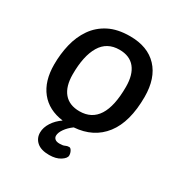

<svg xmlns="http://www.w3.org/2000/svg" viewBox="-168 -652 906 960"><g transform="rotate(30 284.5 -171.5)"><path d="M252 187Q205 187 181 166Q157 145 157 112Q157 83 175.5 54Q194 25 225 4Q140 -7 94 -64.5Q48 -122 48 -218Q48 -279 61.5 -335Q75 -391 105.5 -435Q136 -479 185.5 -504.5Q235 -530 307 -530Q409 -530 465 -470.5Q521 -411 521 -303Q521 -158 460.5 -80Q400 -2 290 6Q265 24 249.5 46Q234 68 234 86Q234 97 242.5 104.5Q251 112 269 112Q289 112 298.5 107Q308 102 320 102Q328 102 334.5 114Q341 126 341 139Q341 155 316 171Q291 187 252 187ZM274 -78Q415 -78 415 -300Q415 -370 384.5 -407.5Q354 -445 295 -445Q223 -445 188 -386.5Q153 -328 153 -222Q153 -152 184 -115Q215 -78 274 -78Z"/></g></svg>

Font: Asap Medium
Style: Italic
Weight: 500
Italic angle: -6°
Designer: Pablo Cosgaya
Foundry: Omnibus-Type
Version: Version 3.001; ttfautohint (v1.8.3)